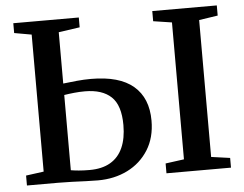

<svg xmlns="http://www.w3.org/2000/svg" viewBox="-52 -807 1114 876"><g transform="rotate(-5 504.5 -369.0)"><path d="M362 5Q339.5 5 308 3.8Q276.5 2.5 243.2 1.2Q210 0 180 0H37V-45.5L118.5 -56.5V-684L39.5 -698V-743H339.5V-698L242.5 -684V-449Q272 -452.5 305 -455.8Q338 -459 370 -459Q500 -459 564.5 -404Q629 -349 629 -245.5Q629 -167.5 593.5 -111.2Q558 -55 497.8 -25Q437.5 5 362 5ZM328 -45.5Q385.5 -45.5 423.5 -67.8Q461.5 -90 480.5 -132.8Q499.5 -175.5 499.5 -236.5Q499.5 -327 458.2 -366Q417 -405 337.5 -405Q313 -405 288.5 -402.5Q264 -400 242.5 -396.5V-52Q256.5 -49.5 278.5 -47.5Q300.5 -45.5 328 -45.5ZM761 -56.5V-683.5L676 -696.5V-743H971.5V-696.5L885.5 -683.5V-56.5L971.5 -44.5V0H676V-45Z"/></g></svg>

Font: Merriweather 48pt SemiBold
Style: Regular
Weight: 600
Version: Version 2.100